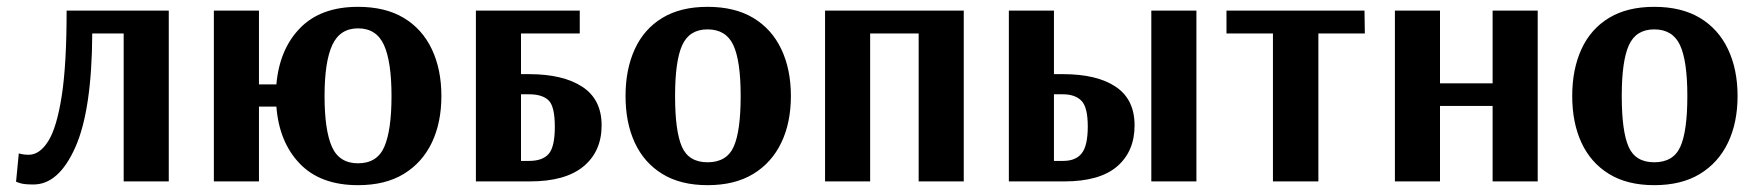

<svg xmlns="http://www.w3.org/2000/svg" viewBox="-20 -531 5140 562"><path d="M78 9Q50 9 38.5 5Q27 1 27 1L35 -82Q35 -82 43 -80Q51 -78 64 -78Q96 -78 121 -117.5Q146 -157 160.5 -249Q175 -341 175 -500H474V0H342V-433H250Q249 -209 200.5 -100Q152 9 78 9Z M1028 11Q918 11 857.5 -52Q797 -115 789 -219H738V0H606V-500H738V-284H789Q798 -387 858.5 -449Q919 -511 1028 -511Q1108 -511 1162 -478.5Q1216 -446 1244 -387Q1272 -328 1272 -250Q1272 -172 1244 -113.5Q1216 -55 1162 -22Q1108 11 1028 11ZM1028 -53Q1084 -53 1105 -101.5Q1126 -150 1126 -250Q1126 -350 1104 -399Q1082 -448 1028 -448Q975 -448 952.5 -399Q930 -350 930 -250Q930 -150 951.5 -101.5Q973 -53 1028 -53Z M1373 0V-500H1677V-433H1505V-314H1528Q1628 -314 1684.5 -277Q1741 -240 1741 -164Q1741 -88 1688 -44Q1635 0 1531 0ZM1505 -60H1529Q1568 -60 1586 -80.5Q1604 -101 1604 -160Q1604 -220 1585.5 -237.5Q1567 -255 1529 -255H1505Z M2051 11Q1972 11 1918.5 -22Q1865 -55 1838 -113.5Q1811 -172 1811 -250Q1811 -328 1838 -387Q1865 -446 1918.5 -478.5Q1972 -511 2051 -511Q2131 -511 2185 -478.5Q2239 -446 2267 -387Q2295 -328 2295 -250Q2295 -172 2267 -113.5Q2239 -55 2185 -22Q2131 11 2051 11ZM2051 -56Q2107 -56 2127.5 -101.5Q2148 -147 2148 -250Q2148 -353 2126.5 -399Q2105 -445 2051 -445Q1998 -445 1977 -399Q1956 -353 1956 -250Q1956 -147 1976 -101.5Q1996 -56 2051 -56Z M2395 0V-500H2801V0H2669V-433H2527V0Z M2933 0V-500H3065V-314H3091Q3191 -314 3246 -277Q3301 -240 3301 -164Q3301 -88 3250 -44Q3199 0 3095 0ZM3350 0V-500H3482V0ZM3065 -60H3092Q3129 -60 3146.5 -82.5Q3164 -105 3164 -161Q3164 -217 3145.5 -236Q3127 -255 3091 -255H3065Z M3706 0V-433H3570V-500H3974L3975 -433H3839V0Z M4063 0V-500H4195V-287H4349V-500H4481V0H4349V-221H4195V0Z M4822 11Q4743 11 4689.5 -22Q4636 -55 4609 -113.5Q4582 -172 4582 -250Q4582 -328 4609 -387Q4636 -446 4689.5 -478.5Q4743 -511 4822 -511Q4902 -511 4956 -478.5Q5010 -446 5038 -387Q5066 -328 5066 -250Q5066 -172 5038 -113.5Q5010 -55 4956 -22Q4902 11 4822 11ZM4822 -56Q4878 -56 4898.5 -101.5Q4919 -147 4919 -250Q4919 -353 4897.5 -399Q4876 -445 4822 -445Q4769 -445 4748 -399Q4727 -353 4727 -250Q4727 -147 4747 -101.5Q4767 -56 4822 -56Z"/></svg>

Font: Arsenal SC
Style: Bold
Weight: 700
Designer: Andrij Shevchenko
Foundry: Stairsfor
Version: Version 2.001; ttfautohint (v1.8.4.7-5d5b)